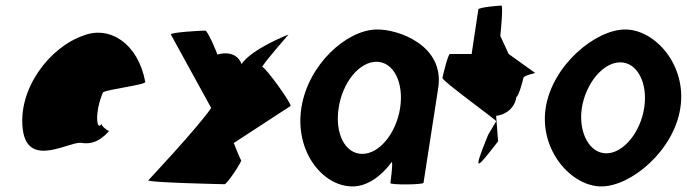

<svg xmlns="http://www.w3.org/2000/svg" viewBox="-20 -662 2468 690"><path d="M62 -196C81 -52 237 -160 276 -148C307 -144 337 -152 372 -191C364 -193 342 -212 345 -217C327 -188 319 -257 350 -330C360 -340 510 -358 502 -368C476 -506 375 -570 282 -535C157 -493 43 -341 62 -196ZM345 -217V-218ZM373 -192 372 -191C374 -191 374 -191 373 -190Z M513 -14C508 -6 779 0 787 0C796 0 848 -79 847 -86C847 -86 847 -80 820 -148L1024 -281C1030 -288 934 -421 923 -421C915 -421 1017 -538 1017 -538C1017 -538 887 -488 848 -432C827 -488 761 -466 761 -466C760 -473 726 -552 718 -552C704 -552 591 -546 594 -538L739 -274C693 -206 513 -14 513 -14Z M1063 -274C1039 -118 1139 8 1247 8C1299 8 1350 -28 1388 -80C1393 -76 1383 -4 1383 -4C1382 3 1501 2 1502 -5L1555 -347C1578 -500 1409 -558 1333 -556C1225 -554 1087 -430 1063 -274ZM1197 -274C1211 -366 1271 -440 1333 -440C1394 -440 1432 -366 1418 -274C1404 -184 1344 -109 1282 -109C1219 -109 1183 -184 1197 -274Z M1570 -382C1568 -371 1771 -226 1763 -226L1734 -177C1676 -34 1692 -54 1770 -154L1763 -246C1779 -246 1828 -261 1836 -314C1843 -314 1859 -371 1861 -382C1863 -392 1910 -400 1903 -400L1808 -468L1778 -533C1779 -540 1789 -642 1782 -642C1775 -642 1700 -636 1699 -628L1675 -468H1597C1590 -468 1572 -392 1570 -382Z M1941 -274C1918 -121 2034 8 2141 8C2248 8 2402 -121 2425 -274C2449 -428 2334 -556 2227 -556C2120 -556 1965 -428 1941 -274ZM2071 -274C2085 -362 2147 -438 2209 -438C2271 -438 2309 -362 2295 -274C2282 -188 2221 -111 2159 -111C2097 -111 2058 -188 2071 -274Z"/></svg>

Font: Ampere
Style: SCSuCndIta
Weight: 400
Version: Version 1